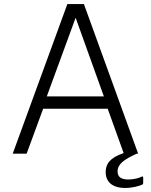

<svg xmlns="http://www.w3.org/2000/svg" viewBox="-20 -762 748 952"><path d="M680 115C670 120 646 128 616 128C579 128 563 114 563 88C563 52 594 29 658 0H665L396 -742H314L43 0H112L194 -223H514L593 -3C525 20 504 51 504 91C504 138 535 170 601 170C635 170 668 161 684 154C688 152 690 150 690 144V119C690 113 687 111 680 115ZM212 -284 355 -674 495 -284Z"/></svg>

Font: 18Franklin Light
Style: Regular
Weight: 300
Designer: Pablo Impallari, Rodrigo Fuenzalida (Modified by Dan O. Williams)
Version: Version 0.025;PS 000.025;hotconv 1.0.88;makeotf.lib2.5.64775